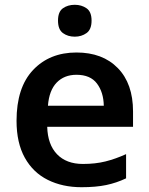

<svg xmlns="http://www.w3.org/2000/svg" viewBox="-20 -771 621 801"><path d="M299 -552Q408 -552 471.5 -487Q535 -422 535 -306V-242H177Q179 -168 218 -127.5Q257 -87 326 -87Q378 -87 420 -97.5Q462 -108 506 -128V-27Q466 -8 423 1Q380 10 320 10Q241 10 179.5 -20.5Q118 -51 83.5 -113Q49 -175 49 -267Q49 -406 118 -479Q187 -552 299 -552ZM299 -459Q248 -459 216.5 -426.5Q185 -394 180 -330H413Q412 -386 384.5 -422.5Q357 -459 299 -459ZM292 -751Q320 -751 341 -736.5Q362 -722 362 -685Q362 -648 341 -633Q320 -618 292 -618Q263 -618 242.5 -633Q222 -648 222 -685Q222 -722 242.5 -736.5Q263 -751 292 -751Z"/></svg>

Font: Noto Sans Gujarati SemiBold
Style: Regular
Weight: 600
Designer: Jelle Bosma - Monotype Design Team, Universal Thirst
Foundry: Monotype Imaging Inc.
Version: Version 2.106; ttfautohint (v1.8.4.7-5d5b)